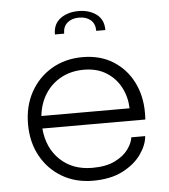

<svg xmlns="http://www.w3.org/2000/svg" viewBox="-53 -791 749 849"><g transform="rotate(-5 321.0 -366.5)"><path d="M572.5 -166.5Q569.5 -127.5 541 -86.8Q512.5 -46 458.8 -18Q405 10 326 10Q249 10 189.2 -25Q129.5 -60 95.2 -121.8Q61 -183.5 61 -264Q61 -344.5 95.5 -406.5Q130 -468.5 190 -503.5Q250 -538.5 326.5 -538.5Q404.5 -538.5 461.5 -503Q518.5 -467.5 549.5 -406.8Q580.5 -346 580.5 -270.5Q580.5 -264.5 580.2 -254.2Q580 -244 579.5 -239.5H122.5Q130 -152 185.5 -99.5Q241 -47 328 -47Q389 -47 428.5 -66.5Q468 -86 488 -114Q508 -142 511 -166.5ZM327.5 -482.5Q271.5 -482.5 227.5 -459Q183.5 -435.5 156.2 -393.2Q129 -351 123 -295H514.5Q513 -345 490.8 -387.8Q468.5 -430.5 427.2 -456.5Q386 -482.5 327.5 -482.5ZM214 -649Q214 -696 246.5 -719.5Q279 -743 326.5 -743Q373.5 -743 405.8 -719.5Q438 -696 438 -649H397.5Q397.5 -680.5 378 -697.2Q358.5 -714 326.5 -714Q294.5 -714 274.8 -697.2Q255 -680.5 255 -649Z"/></g></svg>

Font: Epilogue Light
Style: Regular
Weight: 300
Designer: Tyler Finck
Foundry: Etcetera Type Co
Version: Version 2.111; ttfautohint (v1.8.3)